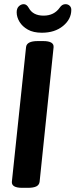

<svg xmlns="http://www.w3.org/2000/svg" viewBox="-20 -899 362 921"><path d="M87 2Q34 2 37 -28L105 -673Q108 -702 161 -702H187Q240 -702 237 -672L170 -27Q168 -12 154.5 -5Q141 2 113 2ZM181 -742Q140 -742 113.5 -757Q87 -772 73.5 -794.5Q60 -817 60 -840Q60 -859 70.5 -869Q81 -879 94 -879Q108 -879 118 -861Q138 -824 189 -824Q240 -824 267 -863Q278 -879 294 -879Q306 -879 314 -871.5Q322 -864 322 -852Q322 -807 282.5 -774.5Q243 -742 181 -742Z"/></svg>

Font: Asap Condensed Condensed SemiBold
Style: Italic
Weight: 600
Width: 3
Italic angle: -6°
Designer: Pablo Cosgaya
Foundry: Omnibus-Type
Version: Version 3.001; ttfautohint (v1.8.4.7-5d5b)